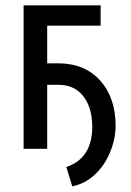

<svg xmlns="http://www.w3.org/2000/svg" viewBox="-20 -548 483 707"><path d="M350.6 -453.6H153.8V-314.9H192.9Q291.5 -314.9 348.6 -251.7Q405.8 -188.5 405.8 -83Q404.8 -33.7 384.8 13.9Q364.7 61.5 329.6 94.7Q294.4 127.9 246.1 138.2L224.1 66.9Q319.8 35.6 319.8 -83Q318.8 -153.8 285.9 -194.8Q252.9 -235.8 195.3 -235.8H153.8V0H66.9V-528.3H350.6Z"/></svg>

Font: MAUL Condensed
Style: Condensed Regular
Weight: 400
Designer: MAUL
Version: Version 1.0; 2020; ttfautohint (v1.8.3)